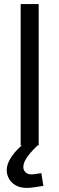

<svg xmlns="http://www.w3.org/2000/svg" viewBox="-20 -710 290 938"><path d="M111 208Q79 208 57 195.5Q35 183 24 163.5Q13 144 13 122Q13 97 26 73Q39 49 58.5 27.5Q78 6 97 -9L165 -1Q145 18 128.5 37Q112 56 103 73.5Q94 91 94 106Q94 121 104.5 131.5Q115 142 134 142Q143 142 157.5 139.5Q172 137 182 136L192 198Q173 201 150.5 204.5Q128 208 111 208ZM81 0V-690H169V0Z"/></svg>

Font: Cairo Play Medium
Style: Regular
Weight: 500
Version: Version 3.119